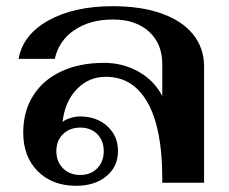

<svg xmlns="http://www.w3.org/2000/svg" viewBox="-20 -590 739 620"><path d="M55 -162Q55 -230 87 -281Q119 -332 178 -359.5Q237 -387 316 -387Q377 -387 427.5 -358.5Q478 -330 504 -280V-383Q504 -449 461 -488Q418 -527 345 -527Q271 -527 220.5 -493Q170 -459 157 -400H40Q54 -478 136.5 -524Q219 -570 345 -570Q435 -570 501.5 -546.5Q568 -523 603.5 -479Q639 -435 639 -375V0H504V-15Q504 -174 457 -258Q410 -342 322 -342Q266 -342 227.5 -301.5Q189 -261 182 -196Q189 -203 206 -208.5Q223 -214 238 -214Q292 -214 326.5 -182.5Q361 -151 361 -102Q361 -52 323.5 -21Q286 10 226 10Q149 10 102 -37Q55 -84 55 -162ZM315 -102Q315 -136 294 -157Q273 -178 239 -178Q205 -178 183.5 -157Q162 -136 162 -102Q162 -68 183.5 -46.5Q205 -25 239 -25Q273 -25 294 -46.5Q315 -68 315 -102Z"/></svg>

Font: Fahkwang SemiBold
Style: Regular
Weight: 600
Designer: Suppakit Chalermlarp | Katatrad Co.,Ltd.
Foundry: Cadson Demak Co.,Ltd.
Version: Version 1.000; ttfautohint (v1.6)